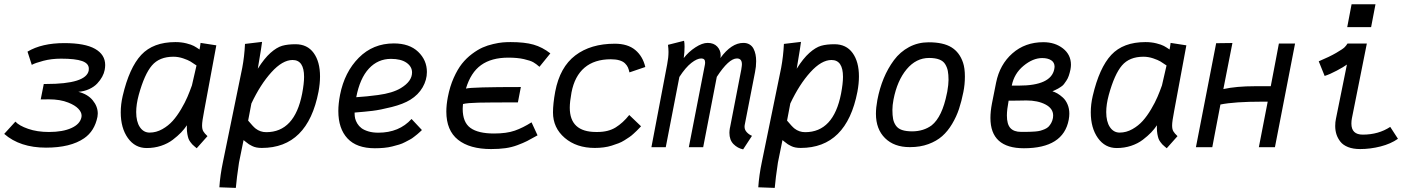

<svg xmlns="http://www.w3.org/2000/svg" viewBox="-30 -707 6778 922"><path d="M-9.8 -64 43.9 -123Q61.5 -103.5 105 -88.4Q148.4 -73.2 205.1 -73.2Q271.5 -73.2 313.2 -92.3Q355 -111.3 361.3 -145Q361.8 -147.5 361.8 -151.9Q361.8 -168.5 345.9 -185.1Q330.1 -201.7 297.9 -214.4Q259.3 -230 204.1 -230Q197.8 -230 184.8 -229.7Q171.9 -229.5 165.5 -229.5L180.2 -303.7H189H191.4Q383.3 -303.7 396 -368.2Q396.5 -371.6 396.5 -377.4Q396.5 -402.3 364.5 -413.8Q332.5 -425.3 263.2 -425.3Q216.8 -425.3 178 -415Q139.2 -404.8 122.6 -395.5L102.1 -459Q170.4 -500 278.8 -500Q377.9 -500 426.5 -472.4Q475.1 -444.8 475.1 -394.5Q475.1 -384.3 472.7 -371.1Q469.7 -355 460.7 -338.4Q451.7 -321.8 436.8 -305.9Q421.9 -290 398.2 -279.1Q374.5 -268.1 346.2 -266.1Q391.1 -254.9 415.3 -225.3Q439.5 -195.8 439.5 -161.6Q439.5 -154.3 438 -146Q424.3 -77.6 374 -43Q308.6 2 190.9 2Q65.9 2 -9.8 -64Z M636.2 -251Q624 -205.6 624 -168.9Q624 -123 641.6 -96.7Q659.2 -70.3 688.5 -70.3Q720.2 -70.3 749.3 -86.7Q778.3 -103 799.3 -126.5Q820.3 -149.9 839.6 -182.6Q858.9 -215.3 870.1 -241.7Q881.3 -268.1 891.6 -296.9L913.6 -392.6Q896 -404.8 884.3 -411.9Q872.6 -418.9 849.4 -426.8Q826.2 -434.6 802.7 -434.6Q735.4 -434.6 699.5 -392.6Q663.6 -350.6 636.2 -251ZM1008.8 -489.3 950.2 -173.8Q940.4 -124 940.4 -104.5Q940.4 -86.9 946 -76.9Q951.7 -66.9 966.3 -53.2L914.6 4.9Q912.6 3.4 904.3 -3.7Q896 -10.7 893.1 -13.9Q890.1 -17.1 883.8 -25.6Q877.4 -34.2 874.8 -42.2Q872.1 -50.3 869.6 -63.7Q867.2 -77.1 867.2 -93.3Q867.2 -101.1 867.7 -105.5Q855 -86.9 839.4 -70.6Q823.7 -54.2 799.8 -35.9Q775.9 -17.6 743.4 -6.8Q710.9 3.9 674.3 3.9Q618.2 3.9 584 -44.2Q549.8 -92.3 549.8 -167.5Q549.8 -206.1 559.1 -246.1Q590.8 -381.8 648.2 -443.4Q705.6 -504.9 812.5 -504.9Q840.8 -504.9 865 -498.8Q889.2 -492.7 900.9 -486.3Q912.6 -480 928.2 -469.2Q931.2 -483.9 933.1 -501Z M1420.9 -257.3Q1430.2 -306.2 1430.2 -337.9Q1430.2 -418.9 1375 -418.9Q1326.7 -418.9 1273.4 -360.1Q1220.2 -301.3 1177.2 -210L1161.6 -127.9Q1185.5 -99.1 1197.3 -89.8Q1219.7 -72.3 1248.5 -72.3Q1384.8 -72.3 1420.9 -257.3ZM1130.9 -369.6Q1131.3 -371.6 1132.1 -375.5Q1132.8 -379.4 1133.3 -381.3Q1143.6 -435.5 1146.5 -496.1L1228.5 -505.9Q1228.5 -498.5 1208 -377Q1239.3 -426.8 1269 -453.1Q1298.8 -479.5 1325 -487.1Q1351.1 -494.6 1389.2 -494.6Q1445.8 -494.6 1476.3 -452.6Q1506.8 -410.6 1506.8 -339.8Q1506.8 -305.7 1499.5 -266.6Q1447.3 3.4 1227.1 3.4Q1212.9 3.4 1201.7 1.2Q1190.4 -1 1180.7 -5.9Q1170.9 -10.7 1165.5 -14.2Q1160.2 -17.6 1151.4 -24.9Q1142.6 -32.2 1139.6 -34.2L1117.7 73.7Q1106.4 148.4 1102.5 195.3L1023.4 192.4Q1027.3 133.8 1040.5 71.3Z M1680.7 -240.2Q1713.9 -242.7 1732.2 -244.4Q1750.5 -246.1 1785.6 -250.7Q1820.8 -255.4 1847.9 -263.7Q1875 -272 1894.5 -283.7Q1948.7 -316.4 1948.7 -358.9Q1948.7 -387.2 1922.1 -405.8Q1895.5 -424.3 1847.7 -424.3Q1784.7 -424.3 1741.5 -377.7Q1698.2 -331.1 1680.7 -240.2ZM1861.3 -498.5Q1936 -498.5 1978 -458.3Q2020 -418 2020 -361.3Q2020 -323.2 1999.5 -287.6Q1979 -252 1940.4 -228Q1906.2 -207 1851.1 -193.1Q1795.9 -179.2 1759.3 -174.8Q1722.7 -170.4 1672.9 -166.5V-161.1Q1672.9 -149.4 1675.5 -137.9Q1678.2 -126.5 1685.8 -113.8Q1693.4 -101.1 1705.6 -91.8Q1717.8 -82.5 1738.5 -76.2Q1759.3 -69.8 1786.6 -69.8Q1886.7 -69.8 1946.3 -135.7L1996.1 -82.5Q1995.6 -82 1986.8 -73.7Q1978 -65.4 1973.9 -62.3Q1969.7 -59.1 1958.7 -50.3Q1947.8 -41.5 1938.7 -36.9Q1929.7 -32.2 1915.5 -24.7Q1901.4 -17.1 1886.5 -12.7Q1871.6 -8.3 1853.5 -3.7Q1835.4 1 1814.2 2.9Q1793 4.9 1770 4.9Q1682.6 4.9 1638.7 -42.2Q1594.7 -89.4 1594.7 -173.8Q1594.7 -209 1603 -252Q1624.5 -360.8 1692.9 -429.7Q1761.2 -498.5 1861.3 -498.5Z M2522.5 -119.6 2551.3 -57.1Q2519.5 -39.1 2501.2 -29.8Q2482.9 -20.5 2454.8 -10Q2426.8 0.5 2396.5 4.6Q2366.2 8.8 2328.1 8.8Q2225.6 8.8 2169.4 -35.9Q2113.3 -80.6 2113.3 -171.4Q2113.3 -203.1 2120.6 -241.2Q2130.4 -292 2148.7 -333Q2167 -374 2188.2 -400.9Q2209.5 -427.7 2236.6 -448Q2263.7 -468.3 2287.4 -478.8Q2311 -489.3 2338.6 -495.6Q2366.2 -502 2384.5 -503.4Q2402.8 -504.9 2421.9 -504.9Q2489.3 -504.9 2532 -492.7Q2574.7 -480.5 2612.8 -450.7L2560.5 -386.2Q2544.4 -400.4 2530.8 -408.2Q2517.1 -416 2486.1 -423.1Q2455.1 -430.2 2411.1 -430.2Q2330.1 -430.2 2280.3 -394.5Q2230.5 -358.9 2207.5 -281.7Q2235.4 -289.1 2471.2 -289.1L2457 -215.3Q2321.8 -215.3 2268.6 -214.1Q2215.3 -212.9 2193.4 -207.5Q2193.4 -207 2192.6 -198Q2191.9 -189 2191.9 -184.6Q2191.9 -119.6 2229 -92.8Q2266.1 -65.9 2342.3 -65.9Q2402.8 -65.9 2441.9 -79.6Q2481 -93.3 2522.5 -119.6Z M2706.1 -189.9Q2706.1 -73.2 2832.5 -73.2H2838.9Q2891.1 -73.2 2926.3 -95Q2961.4 -116.7 2991.7 -154.8L3048.3 -100.6Q3047.4 -99.6 3040 -91.8Q3032.7 -84 3027.6 -79.1Q3022.5 -74.2 3012.2 -64.7Q3002 -55.2 2992.2 -48.6Q2982.4 -42 2968.5 -33.2Q2954.6 -24.4 2939.7 -18.8Q2924.8 -13.2 2907.2 -7.6Q2889.6 -2 2868.9 0.7Q2848.1 3.4 2826.2 3.4Q2738.3 3.4 2681.9 -44.9Q2625.5 -93.3 2625.5 -167Q2625.5 -208.5 2636.2 -267.1Q2658.7 -384.8 2732.7 -440.9Q2806.6 -497.1 2922.4 -497.1Q2984.4 -497.1 3020.5 -467Q3056.6 -437 3068.8 -385.3L2992.7 -359.4Q2989.7 -373 2985.4 -383.1Q2981 -393.1 2971.4 -402.6Q2961.9 -412.1 2944.8 -417.2Q2927.7 -422.4 2903.3 -422.4Q2824.7 -422.4 2777.1 -382.1Q2729.5 -341.8 2714.4 -263.2Q2706.1 -217.8 2706.1 -189.9Z M3539.6 -501Q3557.1 -501 3569.6 -493.4Q3582 -485.8 3588.6 -472.9Q3595.2 -460 3598.1 -445.3Q3601.1 -430.7 3601.1 -413.1Q3601.1 -386.7 3595.7 -360.8L3545.9 -105.5Q3545.4 -103 3545.4 -98.1Q3545.4 -83.5 3556.2 -72Q3566.9 -60.5 3581.1 -54.7L3538.6 10.3Q3512.2 4.9 3492.4 -14.9Q3472.7 -34.7 3472.7 -69.3Q3472.7 -78.6 3475.1 -93.3L3475.6 -94.2L3529.3 -371.1Q3529.8 -372.1 3530 -374.3Q3530.3 -376.5 3530.3 -377.4Q3532.7 -392.1 3532.7 -398.4Q3532.7 -426.3 3508.8 -426.3Q3469.7 -426.3 3412.1 -337.9L3346.7 0H3277.8L3354.5 -393.6Q3356 -399.9 3356 -407.7Q3356 -426.3 3337.4 -426.3Q3317.4 -426.3 3289.8 -404.8Q3262.2 -383.3 3232.4 -337.4L3167 0H3098.1L3173.8 -397.9Q3180.2 -430.2 3180.2 -457.5Q3180.2 -473.6 3177.7 -491.7L3254.9 -511.2Q3257.3 -501.5 3257.3 -482.9Q3257.3 -455.6 3253.4 -428.2Q3276.9 -458.5 3309.6 -479.7Q3342.3 -501 3368.2 -501Q3397.5 -501 3414.1 -483.4Q3430.7 -465.8 3430.7 -441.4Q3430.7 -434.6 3429.2 -428.2Q3482.4 -501 3539.6 -501Z M4008.8 -257.3Q4018.1 -306.2 4018.1 -337.9Q4018.1 -418.9 3962.9 -418.9Q3914.6 -418.9 3861.3 -360.1Q3808.1 -301.3 3765.1 -210L3749.5 -127.9Q3773.4 -99.1 3785.2 -89.8Q3807.6 -72.3 3836.4 -72.3Q3972.7 -72.3 4008.8 -257.3ZM3718.8 -369.6Q3719.2 -371.6 3720 -375.5Q3720.7 -379.4 3721.2 -381.3Q3731.4 -435.5 3734.4 -496.1L3816.4 -505.9Q3816.4 -498.5 3795.9 -377Q3827.1 -426.8 3856.9 -453.1Q3886.7 -479.5 3912.8 -487.1Q3939 -494.6 3977.1 -494.6Q4033.7 -494.6 4064.2 -452.6Q4094.7 -410.6 4094.7 -339.8Q4094.7 -305.7 4087.4 -266.6Q4035.2 3.4 3814.9 3.4Q3800.8 3.4 3789.6 1.2Q3778.3 -1 3768.6 -5.9Q3758.8 -10.7 3753.4 -14.2Q3748 -17.6 3739.3 -24.9Q3730.5 -32.2 3727.5 -34.2L3705.6 73.7Q3694.3 148.4 3690.4 195.3L3611.3 192.4Q3615.2 133.8 3628.4 71.3Z M4443.8 -105Q4494.6 -145.5 4517.1 -258.8Q4517.6 -260.3 4518.1 -263.2Q4518.6 -266.1 4519 -267.6Q4524.9 -301.3 4524.9 -323.2Q4524.9 -349.1 4521.5 -366.5Q4518.1 -383.8 4508.8 -398.9Q4499.5 -414.1 4480.2 -421.4Q4460.9 -428.7 4431.6 -428.7Q4369.1 -428.7 4323.7 -374.3Q4278.3 -319.8 4260.7 -229Q4255.4 -201.2 4255.4 -179.7Q4255.4 -152.8 4258.8 -135.5Q4262.2 -118.2 4272.2 -103.8Q4282.2 -89.4 4301.5 -82.8Q4320.8 -76.2 4351.1 -76.2Q4405.3 -76.7 4443.8 -105ZM4339.4 -0.5H4338.4Q4263.7 -0.5 4220 -43.7Q4176.3 -86.9 4176.3 -160.6Q4176.3 -189.9 4183.1 -226.6Q4193.8 -282.7 4213.6 -330.6Q4233.4 -378.4 4262.9 -418.2Q4292.5 -458 4335.4 -481Q4378.4 -503.9 4429.7 -503.9Q4500 -503.9 4539.1 -479.7Q4578.1 -455.6 4594.7 -405.8Q4603.5 -379.4 4603.5 -339.4Q4603.5 -300.8 4596.2 -265.1Q4587.4 -220.7 4575.2 -183.8Q4563 -147 4542.2 -112.1Q4521.5 -77.1 4494.4 -53.2Q4467.3 -29.3 4428 -14.9Q4388.7 -0.5 4340.3 -0.5Z M4753.4 -310.5Q4771 -397.5 4831.8 -450.9Q4892.6 -504.4 4980.5 -504.4Q5036.1 -504.4 5074.5 -474.4Q5112.8 -444.3 5112.8 -396Q5112.8 -386.2 5110.4 -373Q5106.9 -356.4 5102.3 -343Q5097.7 -329.6 5090.8 -319.6Q5084 -309.6 5078.9 -302.7Q5073.7 -295.9 5064.5 -290Q5055.2 -284.2 5051 -281.5Q5046.9 -278.8 5036.4 -274.2Q5025.9 -269.5 5023.9 -268.6Q5035.6 -265.1 5047.9 -258.1Q5060.1 -251 5073.7 -238.8Q5087.4 -226.6 5096.2 -206.3Q5105 -186 5105 -161.1Q5105 -147.9 5102.1 -131.8Q5076.2 4.9 4886.7 4.9Q4726.1 4.9 4726.1 -140.6Q4726.1 -171.9 4733.4 -210Q4740.2 -246.1 4753.4 -310.5ZM5032.7 -375Q5034.2 -380.9 5034.2 -386.2Q5034.2 -407.2 5017.8 -417.7Q5001.5 -428.2 4974.6 -428.2Q4930.2 -428.2 4885 -390.9Q4839.8 -353.5 4828.6 -295.9H4862.8Q5017.1 -295.9 5032.7 -375ZM4898.9 -224.6Q4888.7 -224.6 4871.6 -224.1Q4854.5 -223.6 4835 -223.6H4813.5Q4805.2 -179.7 4805.2 -152.3Q4805.2 -110.4 4822 -92Q4838.9 -73.7 4873 -73.7H4883.3Q4902.3 -73.7 4913.3 -74Q4924.3 -74.2 4940.2 -75.4Q4956.1 -76.7 4965.8 -79.3Q4975.6 -82 4987.1 -86.9Q4998.5 -91.8 5005.4 -98.9Q5012.2 -106 5018.1 -116.5Q5023.9 -127 5026.4 -140.6Q5027.3 -144.5 5027.3 -152.3Q5027.3 -186 4990.5 -205.3Q4953.6 -224.6 4898.9 -224.6Z M5294.4 -251Q5282.2 -205.6 5282.2 -168.9Q5282.2 -123 5299.8 -96.7Q5317.4 -70.3 5346.7 -70.3Q5378.4 -70.3 5407.5 -86.7Q5436.5 -103 5457.5 -126.5Q5478.5 -149.9 5497.8 -182.6Q5517.1 -215.3 5528.3 -241.7Q5539.6 -268.1 5549.8 -296.9L5571.8 -392.6Q5554.2 -404.8 5542.5 -411.9Q5530.8 -418.9 5507.6 -426.8Q5484.4 -434.6 5460.9 -434.6Q5393.6 -434.6 5357.7 -392.6Q5321.8 -350.6 5294.4 -251ZM5667 -489.3 5608.4 -173.8Q5598.6 -124 5598.6 -104.5Q5598.6 -86.9 5604.2 -76.9Q5609.9 -66.9 5624.5 -53.2L5572.8 4.9Q5570.8 3.4 5562.5 -3.7Q5554.2 -10.7 5551.3 -13.9Q5548.3 -17.1 5542 -25.6Q5535.6 -34.2 5533 -42.2Q5530.3 -50.3 5527.8 -63.7Q5525.4 -77.1 5525.4 -93.3Q5525.4 -101.1 5525.9 -105.5Q5513.2 -86.9 5497.6 -70.6Q5481.9 -54.2 5458 -35.9Q5434.1 -17.6 5401.6 -6.8Q5369.1 3.9 5332.5 3.9Q5276.4 3.9 5242.2 -44.2Q5208 -92.3 5208 -167.5Q5208 -206.1 5217.3 -246.1Q5249 -381.8 5306.4 -443.4Q5363.8 -504.9 5470.7 -504.9Q5499 -504.9 5523.2 -498.8Q5547.4 -492.7 5559.1 -486.3Q5570.8 -480 5586.4 -469.2Q5589.4 -483.9 5591.3 -501Z M5888.2 -500.5 5844.7 -279.3Q5907.2 -293 5997.1 -293H6072.3Q6087.4 -370.6 6097.2 -423.3Q6106.9 -476.1 6111.3 -498H6189L6092.3 0H6015.1L6057.6 -218.8H6030.8Q5897.9 -218.8 5830.6 -205.1Q5812 -109.4 5804.7 -69.8Q5797.4 -30.3 5791.5 0H5712.9L5810.1 -499.5Z M6460.4 -686.5H6575.2L6554.2 -576.7H6439.5ZM6533.7 -498 6461.9 -138.7Q6459.5 -127 6459.5 -113.3Q6459.5 -60.5 6514.2 -60.5Q6589.8 -60.5 6646 -97.7L6683.1 -40.5Q6648.4 -16.1 6599.4 -3.7Q6550.3 8.8 6501.5 8.8Q6467.8 8.8 6443.6 -0.7Q6419.4 -10.3 6406.5 -26.9Q6393.6 -43.5 6387.7 -62Q6381.8 -80.6 6381.8 -102.1Q6381.8 -121.1 6385.3 -136.7L6438 -397Q6422.9 -385.7 6389.4 -367.9Q6356 -350.1 6331.1 -342.3L6302.7 -412.6Q6355 -434.6 6386.7 -453.1Q6418.5 -471.7 6426.5 -479.7Q6434.6 -487.8 6440.9 -498Z"/></svg>

Font: Fantasque Sans Mono
Style: Italic
Weight: 400
Italic angle: -11°
Monospace: yes
Designer: Jany Belluz
Version: Version 1.8.0 ; ttfautohint (v1.8.2)